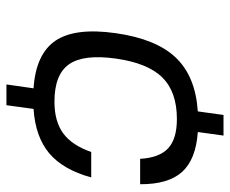

<svg xmlns="http://www.w3.org/2000/svg" viewBox="-80 -550 724 605"><g transform="rotate(90 282.5 -248.0)"><path d="M246.6 94.2 258.8 8.8Q150.4 1.5 108.6 -60.5Q66.9 -122.6 85 -250Q103 -377.4 162.1 -439.5Q221.2 -501.5 331.5 -508.8L342.8 -589.8H407.7L396.5 -508.8Q482.4 -502.9 522 -459.5Q561.5 -416 561 -327.1H481Q477.5 -387.7 447.8 -415.3Q418 -442.9 355.5 -442.9Q270 -442.9 224.6 -397Q179.2 -351.1 165 -250Q150.9 -148.9 183.1 -103Q215.3 -57.1 300.8 -57.1Q362.8 -57.1 400.4 -84.5Q438 -111.8 459.5 -172.9H539.6Q515.1 -84 463.4 -40.5Q411.6 2.9 323.7 8.8L312 94.2Z"/></g></svg>

Font: Fivo Sans
Style: Italic
Weight: 400
Designer: Alexander Slobzheninov
Foundry: Alexander Slobzheninov
Version: 1.0